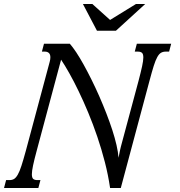

<svg xmlns="http://www.w3.org/2000/svg" viewBox="-104 -933 895 953"><path d="M442.4 0Q433.1 -64 416.5 -128.4Q399.9 -192.9 378.9 -254.6Q357.9 -316.4 334 -373.8Q310.1 -431.2 286.1 -480.7Q262.2 -530.3 239.7 -570.1Q217.3 -609.9 199.2 -636.7L78.1 -184.6Q65.9 -139.6 60.1 -111.8Q54.2 -84 54.2 -67.9Q54.2 -50.8 61 -44.9Q67.9 -39.1 81.5 -39.1H96.7L86.4 0H-84L-73.7 -39.1H-56.6Q-43.9 -39.1 -34.4 -44.7Q-24.9 -50.3 -15.9 -65.9Q-6.8 -81.5 2.4 -110.1Q11.7 -138.7 24.4 -185.1L142.6 -626Q146 -638.2 146 -648.4Q146 -663.1 138.7 -669.9Q131.3 -676.8 118.7 -676.8H104L114.3 -715.8H242.7Q256.8 -699.7 274.7 -672.9Q292.5 -646 311.5 -611.6Q330.6 -577.1 350.3 -537.4Q370.1 -497.6 388.7 -455.3Q407.2 -413.1 423.8 -370.4Q440.4 -327.6 453.4 -287.8Q466.3 -248 474.4 -212.6Q482.4 -177.2 484.4 -149.9Q485.8 -156.7 487.3 -165Q488.8 -173.3 490.5 -181.2Q492.2 -189 493.7 -195.6Q495.1 -202.1 496.1 -205.6L583.5 -531.2Q595.2 -575.7 601.3 -603.8Q607.4 -631.8 607.4 -647.9Q607.4 -665 600.6 -670.9Q593.8 -676.8 580.1 -676.8H564.9L575.2 -715.8H745.6L735.4 -676.8H718.3Q705.1 -676.8 695.3 -671.1Q685.5 -665.5 676.8 -649.9Q668 -634.3 658.9 -605.5Q649.9 -576.7 637.7 -530.8L495.6 0ZM442.4 -834 570.8 -913.1H616.7L471.2 -780.3H377.4L307.6 -913.1H354.5Z"/></svg>

Font: Arian AMU Serif
Style: Italic
Weight: 400
Italic angle: -15°
Designer: Ruben Hakobyan (Tarumian)
Foundry: Ruben Hakobyan (Tarumian)
Version: Version 1.002